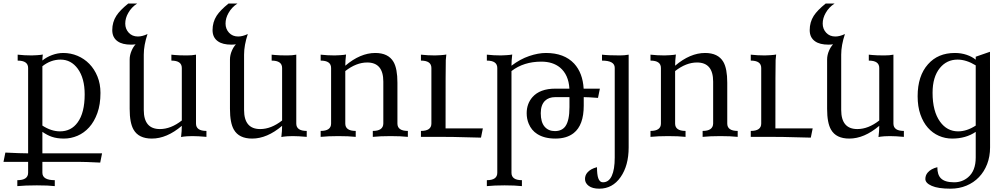

<svg xmlns="http://www.w3.org/2000/svg" viewBox="-64 -787 5798 1104"><path d="M251 283.2Q215.8 278.8 147.9 278.8Q80.1 278.8 35.6 283.2V249Q97.7 249 97.7 206.1V143.6H-43.9L-33.2 90.3Q54.7 94.7 97.7 94.7V-396Q97.7 -438.5 37.6 -438.5V-472.7Q76.2 -468.3 118.2 -468.3Q132.8 -468.3 148.9 -469.7Q172.9 -471.2 182.1 -473.6Q179.7 -454.1 179.7 -439Q203.1 -458.5 235.4 -470.5Q267.6 -482.4 299.8 -482.4Q342.8 -482.4 381.6 -466.1Q420.4 -449.7 449.7 -419.7Q479 -389.6 496.3 -347.2Q513.7 -304.7 513.7 -252.9Q513.7 -186 495.8 -136.7Q478 -87.4 448.7 -54.9Q419.4 -22.5 381.6 -6.3Q343.8 9.8 303.7 9.8Q263.7 9.8 233.9 -0.5Q209 -8.8 179.7 -28.8V94.7H522.9L512.2 147.9Q425.8 143.6 386.2 143.6H179.7V206.1Q179.7 249 251 249ZM280.8 -31.7Q345.2 -31.7 382.3 -83Q422.9 -138.2 422.9 -244.6Q422.9 -336.9 383.3 -391.6Q344.7 -444.3 284.2 -444.3Q228 -444.3 179.7 -406.2V-64.9Q231 -31.7 280.8 -31.7Z M809.1 9.8Q733.4 9.8 704.1 -41.5Q681.6 -80.1 681.6 -161.1V-445.3Q681.6 -470.2 692.9 -496.1Q702.1 -517.6 715.8 -532.2Q702.1 -530.3 689.5 -530.3Q639.6 -530.3 612.8 -549.3Q581.5 -570.8 581.5 -613.8Q581.5 -659.7 605 -696.3Q625.5 -728 673.3 -766.6H724.6Q691.9 -745.6 673.3 -712.4Q656.2 -682.6 656.2 -651.4Q656.2 -620.6 676.3 -598.9Q696.3 -577.1 729 -577.1Q753.9 -577.1 784.2 -591.3Q762.7 -526.9 762.7 -472.7V-154.8Q762.7 -44.9 855.5 -44.9Q918.5 -44.9 981.4 -94.2V-396Q981.4 -438.5 921.4 -438.5V-472.7L941.4 -470.7Q964.8 -468.3 1011.2 -468.3Q1041 -468.3 1063 -472.7V-76.7Q1063 -34.2 1123 -34.2V0Q1074.7 -4.4 1042.5 -4.4Q1027.3 -4.4 1011.2 -3.4Q986.3 -1.5 977.1 1Q981.4 -34.2 981.4 -63.5Q895 9.8 809.1 9.8Z M1385.7 9.8Q1310.1 9.8 1280.8 -41.5Q1258.3 -80.1 1258.3 -161.1V-445.3Q1258.3 -470.2 1269.5 -496.1Q1278.8 -517.6 1292.5 -532.2Q1278.8 -530.3 1266.1 -530.3Q1216.3 -530.3 1189.5 -549.3Q1158.2 -570.8 1158.2 -613.8Q1158.2 -659.7 1181.6 -696.3Q1202.1 -728 1250 -766.6H1301.3Q1268.6 -745.6 1250 -712.4Q1232.9 -682.6 1232.9 -651.4Q1232.9 -620.6 1252.9 -598.9Q1272.9 -577.1 1305.7 -577.1Q1330.6 -577.1 1360.8 -591.3Q1339.4 -526.9 1339.4 -472.7V-154.8Q1339.4 -44.9 1432.1 -44.9Q1495.1 -44.9 1558.1 -94.2V-396Q1558.1 -438.5 1498 -438.5V-472.7L1518.1 -470.7Q1541.5 -468.3 1587.9 -468.3Q1617.7 -468.3 1639.6 -472.7V-76.7Q1639.6 -34.2 1699.7 -34.2V0Q1651.4 -4.4 1619.1 -4.4Q1604 -4.4 1587.9 -3.4Q1563 -1.5 1553.7 1Q1558.1 -34.2 1558.1 -63.5Q1471.7 9.8 1385.7 9.8Z M2281.2 0Q2240.7 -4.4 2181.6 -4.4Q2122.6 -4.4 2079.6 0V-34.2Q2139.2 -34.2 2140.1 -76.7V-317.9Q2140.1 -427.7 2047.4 -427.7Q1984.4 -427.7 1921.4 -378.4V-76.7Q1921.4 -34.2 1981.4 -34.2V0Q1940.9 -4.4 1881.8 -4.4Q1822.8 -4.4 1779.8 0V-34.2Q1839.8 -34.2 1839.8 -76.7V-396Q1839.8 -438.5 1779.8 -438.5V-472.7Q1818.4 -468.3 1860.4 -468.3Q1875.5 -468.3 1891.6 -469.7Q1916.5 -471.2 1925.8 -473.6Q1921.4 -438.5 1921.4 -409.2Q2007.8 -482.4 2093.8 -482.4Q2168.9 -482.4 2198.7 -431.2Q2221.2 -392.6 2221.2 -311.5V-76.7Q2221.2 -34.2 2281.2 -34.2Z M2701.7 4.4Q2560.5 0.5 2531 0.2Q2501.5 0 2356.4 0V-34.2Q2416.5 -34.2 2416.5 -76.7V-396Q2416.5 -438.5 2356.4 -438.5V-472.7Q2395 -468.3 2437 -468.3Q2452.1 -468.3 2468.3 -469.7Q2493.2 -471.2 2502.4 -473.6Q2500.5 -458 2499.3 -441.4Q2498 -424.8 2498 -48.8H2712.4Z M2937 283.2Q2896.5 278.8 2837.4 278.8Q2778.3 278.8 2735.4 283.2V249Q2795.4 249 2795.4 206.5V-396Q2795.4 -438.5 2735.4 -438.5V-472.7Q2773.9 -468.3 2815.9 -468.3Q2831.1 -468.3 2847.2 -469.7Q2872.1 -471.2 2881.3 -473.6Q2877 -438.5 2877 -409.2Q2927.2 -447.3 2979 -464.8Q3030.8 -482.4 3075.2 -482.4Q3180.2 -482.4 3237.3 -421.4Q3286.6 -367.7 3292 -277.3H3385.3L3374.5 -224.1Q3317.4 -228.5 3292.5 -228.5V-179.7Q3292.5 -67.4 3234.9 -22Q3194.8 9.8 3129.4 9.8Q3065.9 9.8 3024.9 -16.6Q2991.7 -37.6 2976.1 -75.7Q2964.4 -103.5 2964.4 -136.2Q2964.4 -190.4 2997.6 -228.5Q3040.5 -277.3 3129.4 -277.3H3210Q3205.6 -357.4 3155.8 -398.9Q3114.3 -432.6 3048.8 -432.6Q2947.3 -432.6 2877 -378.4V206.5Q2877 249 2937 249ZM3126.5 -33.2Q3167 -33.2 3187 -61Q3210.4 -93.8 3210.4 -170.9V-228.5H3128.9Q3091.3 -228.5 3069.8 -207.5Q3045.4 -183.6 3045.4 -136.2Q3045.4 -84.5 3067.4 -58.8Q3089.4 -33.2 3126.5 -33.2Z M3381.8 297.9Q3342.3 297.9 3321 281.7Q3299.8 265.6 3299.8 242.2Q3299.8 221.2 3313 205.6Q3331.5 183.6 3368.7 174.3Q3368.7 216.8 3376 237.8Q3384.3 261.2 3402.8 261.2Q3436.5 261.2 3453.6 224.4Q3470.7 187.5 3470.7 119.1V-397Q3470.7 -438.5 3397.5 -438.5V-472.7Q3432.6 -468.3 3500.5 -468.3Q3526.9 -468.3 3550.8 -472.7V60.5Q3550.8 165 3504.4 231.4Q3458 297.9 3381.8 297.9Z M4177.7 0Q4137.2 -4.4 4078.1 -4.4Q4019 -4.4 3976.1 0V-34.2Q4035.6 -34.2 4036.6 -76.7V-317.9Q4036.6 -427.7 3943.8 -427.7Q3880.9 -427.7 3817.9 -378.4V-76.7Q3817.9 -34.2 3877.9 -34.2V0Q3837.4 -4.4 3778.3 -4.4Q3719.2 -4.4 3676.3 0V-34.2Q3736.3 -34.2 3736.3 -76.7V-396Q3736.3 -438.5 3676.3 -438.5V-472.7Q3714.8 -468.3 3756.8 -468.3Q3772 -468.3 3788.1 -469.7Q3813 -471.2 3822.3 -473.6Q3817.9 -438.5 3817.9 -409.2Q3904.3 -482.4 3990.2 -482.4Q4065.4 -482.4 4095.2 -431.2Q4117.7 -392.6 4117.7 -311.5V-76.7Q4117.7 -34.2 4177.7 -34.2Z M4598.1 4.4Q4457 0.5 4427.5 0.2Q4397.9 0 4252.9 0V-34.2Q4313 -34.2 4313 -76.7V-396Q4313 -438.5 4252.9 -438.5V-472.7Q4291.5 -468.3 4333.5 -468.3Q4348.6 -468.3 4364.7 -469.7Q4389.6 -471.2 4398.9 -473.6Q4397 -458 4395.8 -441.4Q4394.5 -424.8 4394.5 -48.8H4608.9Z M4819.3 9.8Q4743.7 9.8 4714.4 -41.5Q4691.9 -80.1 4691.9 -161.1V-445.3Q4691.9 -470.2 4703.1 -496.1Q4712.4 -517.6 4726.1 -532.2Q4712.4 -530.3 4699.7 -530.3Q4649.9 -530.3 4623 -549.3Q4591.8 -570.8 4591.8 -613.8Q4591.8 -659.7 4615.2 -696.3Q4635.7 -728 4683.6 -766.6H4734.9Q4702.1 -745.6 4683.6 -712.4Q4666.5 -682.6 4666.5 -651.4Q4666.5 -620.6 4686.5 -598.9Q4706.5 -577.1 4739.3 -577.1Q4764.2 -577.1 4794.4 -591.3Q4772.9 -526.9 4772.9 -472.7V-154.8Q4772.9 -44.9 4865.7 -44.9Q4928.7 -44.9 4991.7 -94.2V-396Q4991.7 -438.5 4931.6 -438.5V-472.7L4951.7 -470.7Q4975.1 -468.3 5021.5 -468.3Q5051.3 -468.3 5073.2 -472.7V-76.7Q5073.2 -34.2 5133.3 -34.2V0Q5085 -4.4 5052.7 -4.4Q5037.6 -4.4 5021.5 -3.4Q4996.6 -1.5 4987.3 1Q4991.7 -34.2 4991.7 -63.5Q4905.3 9.8 4819.3 9.8Z M5445.3 -31.7Q5495.1 -31.7 5546.4 -64.9V-411.1Q5492.2 -444.3 5441.9 -444.3Q5379.9 -444.3 5340.3 -396Q5298.3 -344.7 5298.3 -253.4Q5298.3 -147 5341.3 -87.4Q5381.3 -31.7 5445.3 -31.7ZM5401.4 297.9Q5330.1 297.9 5293.5 281.7Q5256.8 265.6 5256.8 242.2Q5256.8 221.2 5270 205.6Q5288.6 183.6 5325.7 174.3Q5325.7 217.8 5345.7 237.8Q5368.2 261.2 5422.4 261.2Q5468.3 261.2 5502.4 232.4Q5546.4 195.3 5546.4 119.1V-28.8Q5489.7 9.8 5410.6 9.8Q5370.6 9.8 5334.5 -6.1Q5298.3 -22 5271.2 -52.7Q5244.1 -83.5 5228.3 -128.9Q5212.4 -174.3 5212.4 -233.9Q5212.4 -350.6 5272 -417.5Q5329.1 -482.4 5426.3 -482.4Q5462.9 -482.4 5494.4 -471.7Q5525.9 -460.9 5546.4 -443.8V-460.9L5628.4 -489.3L5628.9 60.5Q5628.9 112.8 5612.1 156.5Q5595.2 200.2 5564.9 231.7Q5534.7 263.2 5492.9 280.5Q5451.2 297.9 5401.4 297.9Z"/></svg>

Font: Almanac
Style: Regular
Weight: 400
Designer: Eden's Almanac
Version: Version 3.501;March 28, 2021;FontCreator 13.0.0.2683 64-bit